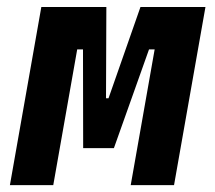

<svg xmlns="http://www.w3.org/2000/svg" viewBox="-20 -538 626 558"><path d="M257.8 -107.4 289.6 -252.4H295.4L388.2 -517.6H468.8L447.3 -394.5H413.1L311 -107.4ZM8.8 0 100.1 -517.6H226.1L134.8 0ZM221.7 -107.4 221.2 -394.5H187L208.5 -517.6H289.1L288.1 -252.4H292L272.5 -107.4ZM359.9 0 451.2 -517.6H577.1L485.8 0Z"/></svg>

Font: Cascadia Code PL
Style: Italic
Weight: 400
Italic angle: -10°
Monospace: yes
Designer: Aaron Bell
Foundry: Saja Typeworks
Version: Version 2404.023